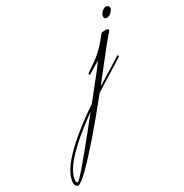

<svg xmlns="http://www.w3.org/2000/svg" viewBox="-552 -537 1052 1097"><g transform="rotate(-30 -26.0 11.5)"><path d="M272 -333Q255 -333 255 -348.5Q255 -364 270 -378Q285 -392 295.5 -392Q306 -392 311.5 -386Q317 -380 317 -372Q317 -364 303 -348.5Q289 -333 272 -333ZM-351 385Q-351 397 -342 397Q-326 397 -77 84Q-351 281 -351 385ZM23 -98 20 -110Q26 -114 39.5 -123.5Q53 -133 76 -148.5Q99 -164 124.5 -187Q150 -210 172.5 -238Q195 -266 200 -271.5Q205 -277 226 -277Q247 -277 247 -267Q247 -264 245 -262Q243 -260 237.5 -253.5Q232 -247 219.5 -232Q207 -217 191 -198L45 -12Q65 -24 130 -64L218 -119L219 -106Q180 -81 137 -55L21 17Q-171 257 -279 363Q-332 415 -349 415Q-358 415 -363.5 407.5Q-369 400 -369 392Q-369 266 -50 50Q-32 28 -10.5 0.5Q11 -27 25 -44.5Q39 -62 50 -75Q61 -88 104 -147L68 -126Q44 -112 23 -98Z"/></g></svg>

Font: Herr Von Muellerhoff
Style: Regular
Weight: 400
Version: Version 1.000